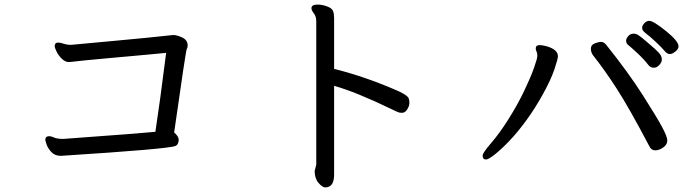

<svg xmlns="http://www.w3.org/2000/svg" viewBox="-20 -752 3040 839"><path d="M246 -71Q715 -101 746 -114Q761 -120 761 -143Q759 -158 741 -173Q792 -531 796 -537.5Q800 -544 800 -553Q800 -577 776.5 -588Q753 -599 737 -599Q618 -586 479.5 -573.5Q341 -561 301 -557L291 -556Q273 -556 258 -561Q243 -566 234 -566Q219 -566 219 -550Q219 -544 227 -527Q235 -510 250 -495.5Q265 -481 279 -481Q291 -481 308 -483.5Q325 -486 445.5 -497Q566 -508 621.5 -513Q677 -518 706 -521Q678 -299 659 -176Q614 -171 257 -145Q230 -145 216.5 -151Q203 -157 196 -157Q178 -157 178 -141Q178 -136 184 -119.5Q190 -103 205 -87Q220 -71 246 -71Z M1401 67Q1440 67 1440 11V-377Q1536 -350 1691 -275Q1710 -266 1717.5 -262.5Q1725 -259 1737 -259Q1750 -259 1759.5 -274Q1769 -289 1769 -302Q1769 -314 1766 -322Q1760 -338 1702 -362Q1566 -420 1440 -451V-673Q1440 -691 1435.5 -703.5Q1431 -716 1409.5 -724Q1388 -732 1367 -732Q1341 -732 1341 -716Q1341 -707 1351.5 -693.5Q1362 -680 1362 -659V-32L1355 -5Q1355 28 1372 47.5Q1389 67 1401 67Z M2104 -55Q2114 -55 2141.5 -76.5Q2169 -98 2205 -135.5Q2241 -173 2279.5 -225.5Q2318 -278 2353 -341.5Q2388 -405 2403 -450Q2418 -495 2418 -506Q2418 -536 2368 -550Q2349 -555 2338 -555Q2321 -555 2321 -540Q2321 -534 2324.5 -527Q2328 -520 2328 -508Q2328 -496 2313 -454Q2298 -412 2270 -353.5Q2242 -295 2202 -231.5Q2162 -168 2125.5 -126Q2089 -84 2089 -72Q2089 -55 2104 -55ZM2844 -95Q2860 -95 2878 -107.5Q2896 -120 2896 -138Q2896 -154 2874 -195.5Q2852 -237 2789 -336Q2726 -435 2630 -555Q2619 -569 2607 -569Q2596 -569 2579 -562.5Q2562 -556 2562 -539Q2562 -524 2571 -511Q2621 -448 2675 -364.5Q2729 -281 2818 -112Q2826 -95 2844 -95ZM2814 -467Q2824 -456 2837 -456Q2850 -456 2861 -468Q2872 -480 2872 -491Q2872 -502 2866.5 -511.5Q2861 -521 2840.5 -539.5Q2820 -558 2799 -575.5Q2778 -593 2768.5 -599Q2759 -605 2748 -605Q2735 -605 2725.5 -594.5Q2716 -584 2716 -574Q2716 -562 2726 -554.5Q2736 -547 2766 -519Q2796 -491 2814 -467ZM2906 -516Q2916 -516 2923 -521Q2945 -534 2945 -550Q2945 -572 2890 -616.5Q2835 -661 2817 -661Q2806 -661 2796 -651Q2786 -641 2786 -630Q2786 -618 2802.5 -606Q2819 -594 2846.5 -568Q2874 -542 2884.5 -529Q2895 -516 2906 -516Z"/></svg>

Font: LXGW WenKai TC
Style: Bold
Weight: 700
Designer: LXGW / Fontworks Inc.
Foundry: LXGW / Fontworks Inc.
Version: Version 1.330;April 28, 2024